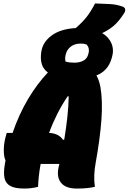

<svg xmlns="http://www.w3.org/2000/svg" viewBox="-20 -1085 747 1115"><path d="M201 0Q182 5 161.5 7.5Q141 10 121 10Q66 10 39 -5.5Q12 -21 6 -52Q0 -83 8 -131Q10 -142 12 -153Q2 -175 2 -212Q2 -249 12 -288L19 -313H53Q90 -421 143 -510Q196 -599 258 -664Q232 -683 223 -712Q214 -741 219 -778L220 -785Q228 -840 279.5 -878.5Q331 -917 420 -922Q459 -956 483 -986.5Q507 -1017 532 -1065Q576 -1064 617.5 -1061.5Q659 -1059 691 -1047Q706 -1042 707 -1030Q708 -1018 700 -1007Q671 -962 643 -937.5Q615 -913 580 -896Q577 -895 573 -893Q612 -870 627.5 -832.5Q643 -795 630 -752L628 -745Q607 -673 540 -647Q555 -621 563 -581Q577 -500 569 -390Q561 -280 535 -136Q529 -103 527.5 -69Q526 -35 531 0Q508 5 484.5 7.5Q461 10 425 10Q362 10 334.5 -23.5Q307 -57 321 -117Q323 -125 325 -133H216Q209 -95 205.5 -61.5Q202 -28 201 0ZM449 -832Q413 -832 390 -813.5Q367 -795 361 -766L360 -761Q358 -751 358.5 -743Q359 -735 360 -728Q371 -724 384.5 -722.5Q398 -721 411 -721Q442 -721 463 -732Q484 -743 491 -765L493 -772Q503 -806 482 -827Q467 -832 449 -832ZM346 -273 353 -274Q364 -340 371 -403.5Q378 -467 379 -525L373 -526Q338 -474 311 -420Q284 -366 265 -313Q294 -312 314.5 -301Q335 -290 346 -273Z"/></svg>

Font: Recursive Mn Csl St XBk
Style: Italic
Weight: 1000
Italic angle: -15°
Monospace: yes
Version: Version 1.079;hotconv 1.0.112;makeotfexe 2.5.65598; ttfautoh